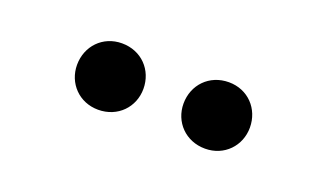

<svg xmlns="http://www.w3.org/2000/svg" viewBox="-32 -928 690 405"><g transform="rotate(20 313.0 -725.5)"><path d="M193 -651C237 -651 268 -684 268 -725C268 -767 237 -800 193 -800C150 -800 119 -767 119 -725C119 -684 150 -651 193 -651ZM433 -651C476 -651 507 -684 507 -725C507 -767 476 -800 433 -800C389 -800 358 -767 358 -725C358 -684 389 -651 433 -651Z"/></g></svg>

Font: Genne Gothic Bold
Style: Regular
Weight: 700
Designer: Ryoko NISHIZUKA (kana & ideographs); Paul D. Hunt (Latin, Greek & Cyrillic); Wenlong ZHANG (bopomofo); Sandoll Communica
Foundry: Adobe Systems Incorporated
Version: Version 1.004;PS 1.004;hotconv 16.6.51;makeotf.lib2.5.65220